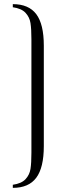

<svg xmlns="http://www.w3.org/2000/svg" viewBox="-20 -745 308 929"><path d="M42 149Q84 143 103.5 122Q123 101 127.5 72.5Q132 44 132 -6V-555Q132 -605 127.5 -633.5Q123 -662 103.5 -683Q84 -704 42 -710V-725Q119 -725 155.5 -676.5Q192 -628 192 -524V-38Q192 66 155.5 115Q119 164 42 164Z"/></svg>

Font: Fahkwang ExtraLight
Style: Regular
Weight: 275
Designer: Suppakit Chalermlarp | Katatrad Co.,Ltd.
Foundry: Cadson Demak Co.,Ltd.
Version: Version 1.000; ttfautohint (v1.6)